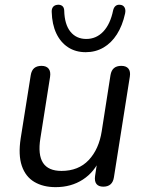

<svg xmlns="http://www.w3.org/2000/svg" viewBox="-20 -766 601 795"><path d="M210.5 8.9Q158.5 8.9 122.1 -12.8Q85.6 -34.5 70.4 -79.2Q55.1 -123.9 65.6 -192.8L107.3 -454.9Q110.7 -474.8 121.8 -484.1Q133 -493.3 151.9 -493.3Q171.8 -493.3 181.3 -481.6Q190.7 -470 187.3 -447.6L147.1 -192.7Q136.4 -125 158.2 -91.6Q180 -58.3 234.6 -58.3Q304.9 -58.3 347.3 -103.2Q389.7 -148.2 401.3 -223.3L437.5 -454.9Q440.9 -474.8 452.1 -484.1Q463.2 -493.3 482.2 -493.3Q502.5 -493.3 511.7 -481.9Q521 -470.5 517.6 -448.7L451.7 -31.9Q445.8 6.9 407.5 6.9Q388.6 6.9 379.6 -4Q370.7 -15 373.6 -36.9L386.8 -124.2L395.9 -111.5Q371.5 -53.9 323.1 -22.5Q274.8 8.9 210.5 8.9ZM334.9 -549.9Q293 -549.9 261.9 -570.2Q230.8 -590.5 213.1 -627.8Q195.5 -665.2 194.1 -716.8Q193.6 -729.5 199.5 -737.1Q205.3 -744.6 217 -746.1Q229.3 -747.6 237.3 -741.7Q245.4 -735.8 245.9 -722.1Q247.3 -664.9 271.6 -634.8Q296 -604.7 337.3 -604.7Q378.7 -604.7 407.8 -635.5Q436.9 -666.4 448.5 -723.6Q451.5 -735.8 459 -741.7Q466.6 -747.6 477.8 -746.1Q490 -745.1 495.6 -735.3Q501.3 -725.5 497.9 -709.8Q486.9 -659.7 464 -623.8Q441.1 -587.9 408.2 -568.9Q375.3 -549.9 334.9 -549.9Z"/></svg>

Font: Nunito ExtraLight
Style: Italic
Weight: 200
Italic angle: -9°
Designer: Vernon Adams
Foundry: Vernon Adams
Version: Version 3.602